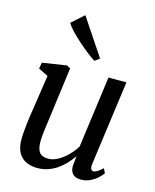

<svg xmlns="http://www.w3.org/2000/svg" viewBox="-125 -928 828 1023"><g transform="rotate(15 289.0 -416.5)"><path d="M180.5 10Q146.5 10 119.2 -2Q92 -14 75.8 -41.5Q59.5 -69 59 -116Q59 -133 60.8 -154.5Q62.5 -176 65.2 -200Q68 -224 71.2 -247.8Q74.5 -271.5 78 -291.5L106 -478L52.5 -504.5L58.5 -538.5L192 -559L212 -548L177.5 -288.5Q175 -268 172 -246.8Q169 -225.5 166.2 -205Q163.5 -184.5 161.8 -166Q160 -147.5 160 -132Q160 -101 167.5 -83.8Q175 -66.5 189 -59.8Q203 -53 223 -53Q249 -53 276.2 -68Q303.5 -83 327.5 -107.2Q351.5 -131.5 368.5 -158.5L422 -554H521L457.5 -87Q455 -68.5 459.5 -59.5Q464 -50.5 472.5 -50.5Q482.5 -50.5 494.2 -57.5Q506 -64.5 523.5 -81L535.5 -56Q530.5 -47.5 514.2 -31.8Q498 -16 473.8 -3.2Q449.5 9.5 419.5 9.5Q388 9.5 373.5 -7.5Q359 -24.5 360.5 -52Q360.5 -54 361 -59.8Q361.5 -65.5 362.5 -73Q363.5 -80.5 364.2 -88.2Q365 -96 366 -102.5L364.5 -103Q349.5 -81.5 330.8 -61.2Q312 -41 288.8 -25Q265.5 -9 238.5 0.5Q211.5 10 180.5 10ZM326.5 -620.5Q309.5 -631 284 -650.5Q258.5 -670 231.5 -694Q204.5 -718 182.2 -741.2Q160 -764.5 149.5 -783L217 -843L352.5 -640Z"/></g></svg>

Font: Merriweather 36pt
Style: Italic
Weight: 400
Italic angle: -7.8°
Version: Version 2.101